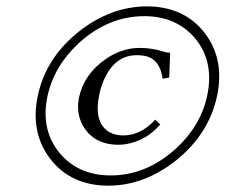

<svg xmlns="http://www.w3.org/2000/svg" viewBox="-20 -608 711 605"><path d="M484.9 -215.8Q440.9 -164.6 377 -153.8Q365.2 -151.9 353.5 -151.9Q276.9 -151.9 242.2 -210.4Q218.8 -251.5 229 -300.8Q244.6 -375 314.5 -422.9Q364.7 -457 419.9 -457Q460 -457 495.6 -445.3Q505.4 -441.9 516.1 -441.9L513.2 -363.8L492.7 -359.9Q483.9 -417.5 444.8 -429.7Q429.7 -434.1 411.1 -434.1Q346.7 -434.1 312.5 -367.2Q299.8 -342.3 293 -311Q274.4 -223.1 323.2 -192.4Q342.3 -181.2 368.7 -181.2Q424.3 -181.6 469.2 -231ZM321.8 -22.9Q204.1 -22.9 138.7 -106.9Q74.7 -190.4 99.1 -306.2Q124.5 -426.3 229.5 -509.3Q329.1 -587.4 441.9 -587.9Q559.1 -587.9 624 -505.4Q688.5 -422.4 664.1 -306.2Q638.7 -186 534.7 -102.5Q435.1 -23.4 321.8 -22.9ZM435.5 -557.1Q321.8 -557.1 229 -472.7Q150.9 -400.9 129.9 -306.2Q106.4 -196.8 171.4 -121.6Q230.5 -55.2 328.6 -55.2Q440.4 -55.2 533.2 -138.7Q612.3 -210.9 632.8 -306.2Q656.2 -416.5 591.8 -490.7Q533.2 -556.6 435.5 -557.1Z"/></svg>

Font: Linux Biolinum Capitals O
Style: Italic Samll Caps
Weight: 400
Italic angle: -12°
Designer: Philipp H. Poll
Foundry: Philipp H. Poll
Version: Version 0.6.2